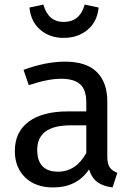

<svg xmlns="http://www.w3.org/2000/svg" viewBox="-20 -809 584 841"><path d="M494 -52 473 12Q432 7 407 -11Q382 -29 370 -67Q317 12 213 12Q135 12 90 -32Q45 -76 45 -147Q45 -231 105.5 -276Q166 -321 277 -321H358V-360Q358 -416 331 -440Q304 -464 248 -464Q190 -464 106 -436L83 -503Q181 -539 265 -539Q358 -539 404 -493.5Q450 -448 450 -364V-123Q450 -91 461 -75.5Q472 -60 494 -52ZM358 -139V-260H289Q143 -260 143 -152Q143 -105 166 -81Q189 -57 234 -57Q313 -57 358 -139ZM109 -776 170 -789Q191 -713 259 -713Q330 -713 351 -789L412 -776Q406 -714 363.5 -678.5Q321 -643 259 -643Q198 -643 156.5 -678.5Q115 -714 109 -776Z"/></svg>

Font: Statis Sans
Style: Regular
Weight: 400
Designer: bBox Type GmbH
Foundry: bBox Type GmbH
Version: Version 1.000